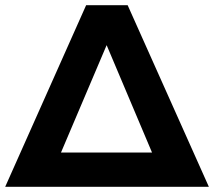

<svg xmlns="http://www.w3.org/2000/svg" viewBox="-29 -720 825 740"><path d="M-9 0 303 -700H463L776 0ZM206 -132H557L382 -546Z"/></svg>

Font: Montserrat
Style: Bold
Weight: 700
Designer: Julieta Ulanovsky
Foundry: Julieta Ulanovsky
Version: Version 9.000; ttfautohint (v1.8.4.7-5d5b)